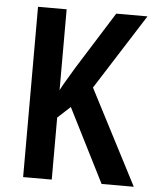

<svg xmlns="http://www.w3.org/2000/svg" viewBox="-52 -758 643 802"><g transform="rotate(5 269.5 -357.0)"><path d="M539 0H404L248 -309L195 -260V0H75V-714H195V-375Q205 -395 220 -419.5Q235 -444 253 -475L403 -714H534L333 -398Z"/></g></svg>

Font: Noto Sans Condensed SemiBold
Style: Regular
Weight: 600
Width: 3
Designer: Monotype Design Team
Foundry: Monotype Imaging Inc.
Version: Version 2.013; ttfautohint (v1.8.4.7-5d5b)